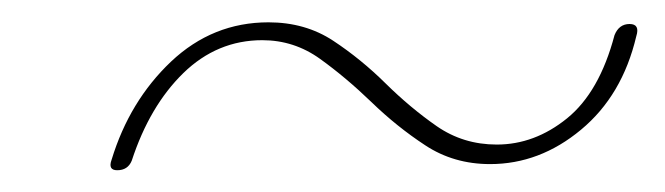

<svg xmlns="http://www.w3.org/2000/svg" viewBox="-20 -435 596 172"><path d="M419 -288Q386.5 -288 361 -304.8Q335.5 -321.5 312.8 -343.5Q290 -365.5 266.8 -382.2Q243.5 -399 215 -399Q174.5 -399 144.2 -369.5Q114 -340 98 -291Q94.5 -282.5 85 -282.5Q76.5 -282.5 80 -292Q96 -344.5 133.2 -379.8Q170.5 -415 220.5 -415Q253.5 -415 278.5 -398.5Q303.5 -382 325.5 -360.2Q347.5 -338.5 371.2 -322Q395 -305.5 425 -305.5Q459 -305.5 488 -329Q517 -352.5 530.5 -403.5Q534.5 -413.5 544 -413.5Q553.5 -413.5 550 -402.5Q537.5 -349.5 500.5 -318.8Q463.5 -288 419 -288Z"/></svg>

Font: Fraunces 72pt S000 Thin
Style: Italic
Weight: 100
Italic angle: -16°
Version: Version 1.000; ttfautohint (v1.8.3)